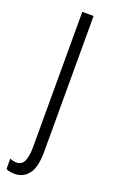

<svg xmlns="http://www.w3.org/2000/svg" viewBox="-159 -569 505 846"><g transform="rotate(20 93.5 -145.5)"><path d="M32 241Q20 241 9.5 238.5Q-1 236 -7 233V184Q8 191 24 191Q49 191 59.5 168Q70 145 70 100V-532H123V103Q123 177 98.5 209Q74 241 32 241Z"/></g></svg>

Font: Noto Sans Gurmukhi ExtraCondensed Light
Style: Regular
Weight: 300
Width: 2
Designer: Jelle Bosma - Monotype Design Team
Foundry: Monotype Imaging Inc.
Version: Version 2.004; ttfautohint (v1.8.4.7-5d5b)